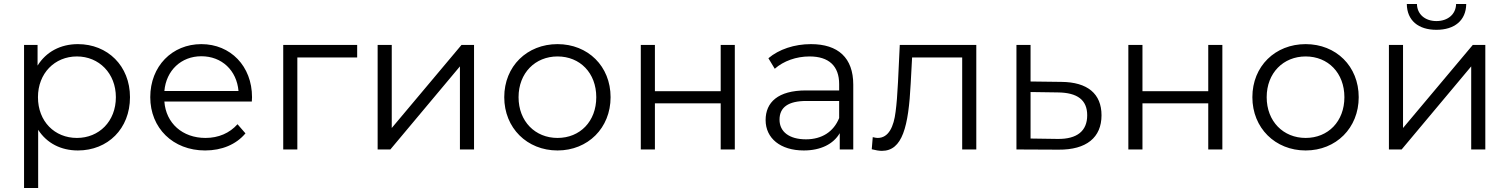

<svg xmlns="http://www.w3.org/2000/svg" viewBox="-20 -752 7595 966"><path d="M101 -526V194H172V-99C216 -31 287 5 372 5C522 5 634 -104 634 -263C634 -421 521 -530 372 -530C284 -530 212 -491 169 -422V-526ZM367 -468C478 -468 563 -383 563 -263C563 -141 478 -58 367 -58C255 -58 171 -141 171 -263C171 -383 255 -468 367 -468Z M1012 5C1096 5 1168 -25 1215 -81L1175 -127C1135 -82 1079 -58 1014 -58C898 -58 815 -132 807 -241H1247L1248 -263C1248 -419 1140 -530 993 -530C846 -530 736 -419 736 -263C736 -108 850 5 1012 5ZM993 -469C1096 -469 1171 -398 1180 -294H807C816 -398 892 -469 993 -469Z M1777 -526H1405V0H1476V-463H1777Z M1880 -526V0H1944L2294 -418V0H2365V-526H2302L1951 -108V-526Z M2517 -263C2517 -108 2632 5 2785 5C2938 5 3052 -108 3052 -263C3052 -419 2938 -530 2785 -530C2632 -530 2517 -419 2517 -263ZM2589 -263C2589 -385 2673 -468 2785 -468C2898 -468 2980 -385 2980 -263C2980 -141 2898 -58 2785 -58C2673 -58 2589 -141 2589 -263Z M3204 0H3275V-232H3606V0H3677V-526H3606V-293H3275V-526H3204Z M4024 5C4109 5 4173 -27 4205 -82V0H4273V-326C4273 -461 4197 -530 4060 -530C3977 -530 3899 -504 3846 -459L3878 -406C3922 -445 3986 -468 4053 -468C4150 -468 4202 -420 4202 -329V-297H4035C3894 -297 3832 -237 3832 -148C3832 -56 3907 5 4024 5ZM3902 -150C3902 -213 3947 -244 4037 -244H4202V-158C4174 -89 4115 -51 4035 -51C3951 -51 3902 -89 3902 -150Z M4366 -1C4386 4 4403 7 4417 7C4520 7 4551 -114 4562 -333L4569 -463H4821V0H4892V-526H4507L4498 -338C4495 -277 4491 -227 4486 -190C4477 -115 4451 -58 4396 -58C4391 -58 4383 -59 4371 -62Z M5306 1C5446 2 5522 -60 5522 -172C5522 -280 5452 -339 5320 -340L5165 -342V-526H5094V0ZM5302 -287C5401 -286 5450 -249 5450 -172C5450 -93 5399 -52 5302 -53L5165 -55V-289Z M5657 0H5728V-232H6059V0H6130V-526H6059V-293H5728V-526H5657Z M6281 -263C6281 -108 6396 5 6549 5C6702 5 6816 -108 6816 -263C6816 -419 6702 -530 6549 -530C6396 -530 6281 -419 6281 -263ZM6353 -263C6353 -385 6437 -468 6549 -468C6662 -468 6744 -385 6744 -263C6744 -141 6662 -58 6549 -58C6437 -58 6353 -141 6353 -263Z M6968 0H7032L7382 -418V0H7453V-526H7390L7039 -108V-526H6968ZM7058 -732C7059 -649 7116 -602 7207 -602C7298 -602 7356 -649 7357 -732H7306C7305 -680 7264 -646 7207 -646C7150 -646 7110 -680 7109 -732Z"/></svg>

Font: Malon Grotesk
Style: Regular
Weight: 400
Designer: Julieta Ulanovsky
Foundry: Julieta Ulanovsky
Version: Version 7.200